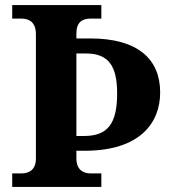

<svg xmlns="http://www.w3.org/2000/svg" viewBox="-20 -734 678 754"><path d="M28 0H378V-53H336C306 -53 280 -68 280 -112V-142H313C529 -142 609 -251 609 -371C609 -502 521 -583 335 -583H280V-602C280 -647 303 -661 336 -661H378V-714H28V-661H64C94 -661 121 -647 121 -600V-111C121 -67 94 -53 64 -53H28ZM310 -200H280V-524H318C407 -524 440 -474 440 -367C440 -247 402 -200 310 -200Z"/></svg>

Font: Noto Serif Lao
Style: Bold
Weight: 700
Designer: Monotype Design Team
Foundry: Monotype Imaging Inc.
Version: Version 2.003